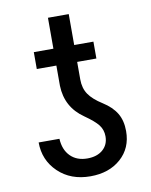

<svg xmlns="http://www.w3.org/2000/svg" viewBox="-78 -714 613 782"><g transform="rotate(-10 229.0 -323.0)"><path d="M339.8 -458.5H260.3V-386.2Q260.3 -349.6 277.6 -324.2Q294.9 -298.8 333.3 -274.7Q371.6 -250.5 389.6 -220.2Q407.7 -189.9 407.7 -146.5Q407.7 -76.2 359.1 -33.2Q310.5 9.8 233.4 9.8Q151.9 9.8 100.3 -39.8Q48.8 -89.4 48.8 -162.6H134.8Q137.2 -116.7 163.6 -90.3Q189.9 -64 233.4 -64Q273.4 -64 297.4 -84.7Q321.3 -105.5 321.3 -140.1Q321.3 -167 305.7 -187.3Q290 -207.5 250.5 -234.9Q176.8 -285.6 174.3 -375V-458.5H93.3V-528.3H174.3V-656.2H260.3V-528.3H339.8Z"/></g></svg>

Font: Roboto Condensed
Style: Regular
Weight: 400
Designer: Google
Version: Version 2.001047; 2015